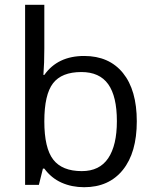

<svg xmlns="http://www.w3.org/2000/svg" viewBox="-20 -780 653 810"><path d="M335 -543.9Q440.4 -543.9 498.8 -471.9Q557.1 -399.9 557.1 -268.1Q557.1 -136.2 498.3 -63.2Q439.5 9.8 335 9.8Q282.7 9.8 239.5 -9.5Q196.3 -28.8 167 -68.8H161.1L144 0H85.9V-759.8H167V-575.2Q167 -513.2 163.1 -463.9H167Q223.6 -543.9 335 -543.9ZM323.2 -476.1Q240.2 -476.1 203.6 -428.5Q167 -380.9 167 -268.1Q167 -155.3 204.6 -106.7Q242.2 -58.1 325.2 -58.1Q399.9 -58.1 436.5 -112.5Q473.1 -167 473.1 -269Q473.1 -373.5 436.5 -424.8Q399.9 -476.1 323.2 -476.1Z"/></svg>

Font: f04114697
Style: Regular
Weight: 400
Foundry: Ascender Corporation
Version: Version 1.10